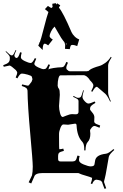

<svg xmlns="http://www.w3.org/2000/svg" viewBox="-40 -1185 776 1213"><path d="M370.6 -876.5 371.6 -895.5V-904.3L368.7 -911.1L369.6 -912.1Q368.7 -917 358.6 -928.7Q348.6 -940.4 330.1 -973.6Q311.5 -1006.8 304.7 -1017.1Q290.5 -1002.9 282 -984.9Q273.4 -966.8 273.4 -957Q273.4 -947.3 293.5 -935.1L264.6 -898.4Q249 -909.2 243.7 -909.2Q229.5 -909.2 229.5 -869.1L201.7 -896.5L208.5 -912.1L206.5 -914.1L211.4 -917.5Q217.8 -932.1 237.1 -1007.8Q256.3 -1083.5 266.6 -1111.3L265.6 -1109.4Q265.6 -1110.4 243.7 -1127.4L262.7 -1147.5Q282.7 -1134.3 284.7 -1134.3L292.5 -1141.1Q290.5 -1149.9 290.5 -1161.1L312.5 -1165Q314 -1158.2 315.4 -1156.2L320.8 -1164.1L340.8 -1151.4Q332.5 -1138.7 332.5 -1138.2V-1136.2Q358.4 -1106.9 411.6 -982.4Q418 -968.3 431.2 -955.1Q444.3 -941.9 460.4 -936L447.8 -894Q428.2 -901.4 418.9 -901.4Q409.7 -901.4 406.7 -896.2Q403.8 -891.1 400.9 -874.5ZM378.4 -913.1 375.5 -909.2 380.9 -900.4ZM528.8 -678.2Q507.3 -710 486.8 -710L341.8 -709Q334.5 -709 329.3 -690.4Q324.2 -671.9 324.2 -643.1L327.1 -631.8Q327.1 -630.9 332.5 -623.5Q337.9 -616.2 337.9 -585.9L333 -515.1Q333 -494.1 339.4 -470Q345.7 -445.8 356.9 -445.8Q358.4 -445.8 379.6 -454.8Q400.9 -463.9 416 -463.9Q431.2 -463.9 439 -462.9Q456.1 -462.9 456.1 -479V-545.9Q456.1 -554.7 447 -560.5Q438 -566.4 421.9 -573.2L424.8 -579.1Q443.8 -566.9 453.9 -566.9Q463.9 -566.9 469.5 -571.8Q475.1 -576.7 485.8 -615.2L489.7 -613.8Q481 -584.5 481 -572.8Q481 -561 494.9 -545.9Q508.8 -530.8 519 -530.8Q529.3 -530.8 558.1 -543.9L563 -535.2Q540.5 -522 534.7 -515.1Q528.8 -508.3 528.8 -497.1V-495.1Q528.3 -490.7 542.5 -474.6Q556.6 -458.5 556.2 -443.8L555.2 -417Q555.2 -409.2 567.9 -401.9Q568.4 -401.9 592.8 -392.1L588.9 -377.9L563 -388.2Q560.1 -389.2 554.7 -389.2Q549.3 -389.2 541 -380.9L530.8 -367.2Q528.8 -363.3 528.8 -359.9L530.8 -340.8Q530.8 -304.7 514.2 -288.1Q501 -274.9 500 -234.9H492.2V-245.1Q492.2 -275.9 480 -289.1Q447.3 -322.8 443.8 -392.1Q443.8 -403.8 434.1 -403.8L390.1 -397L360.8 -398.9Q350.1 -398.9 341.6 -376.7Q333 -354.5 333 -338.9V-318.8Q333 -242.2 335 -242.2Q345.7 -242.2 359.9 -246.1L363.8 -231.9Q339.4 -226.1 333.3 -219.5Q327.1 -212.9 327.1 -200.2V-180.2Q327.1 -165 341.8 -165H418Q430.7 -165 437 -171.4Q443.4 -177.7 449.2 -202.1L462.9 -199.2Q459 -184.1 459 -173.8Q459 -157.7 488.8 -145.8Q518.6 -133.8 532.7 -133.8Q556.2 -133.8 557.1 -147.9L561 -170.9Q566.9 -207 629.9 -213.9Q645 -215.3 676.8 -243.2L682.1 -237.8Q650.4 -210 647.2 -193.6Q644 -177.2 635.3 -125Q626.5 -72.8 621.8 -56.9Q617.2 -41 617.2 -35.2L630.9 4.9L620.1 7.8Q603.5 -35.2 606 -32.7Q599.6 -43.5 592.5 -44.9Q585.4 -46.4 580.3 -48.1Q575.2 -49.8 568.8 -49.8Q553.2 -49.8 542 -22L533.2 -25.9Q541 -45.9 541 -53.5Q541 -61 541.7 -61Q542.5 -61 543 -60.8Q543.5 -60.5 544.9 -60.1Q529.3 -67.4 500.7 -75.4Q472.2 -83.5 464.6 -87.6Q457 -91.8 453.1 -91.8H230Q181.6 -91.8 175.8 -67.9L157.2 -25.9L141.1 -33.2L162.1 -77.1Q167 -98.6 167 -132.3Q167 -166 150.9 -342.5Q134.8 -519 133.8 -612.8Q132.8 -622.6 126.7 -628.4Q120.6 -634.3 97.2 -642.1L100.1 -651.9Q129.4 -644 132.6 -644Q135.7 -644 137.7 -644.5Q143.6 -645 147 -652.8L159.2 -668L164.1 -681.2L165 -685.1L161.1 -700.2Q158.7 -707 134.5 -713.6Q110.4 -720.2 97.9 -720.2Q85.4 -720.2 69.8 -689.9L59.1 -695.8Q68.8 -717.3 68.8 -724.9Q68.8 -732.4 60.1 -742.2L35.2 -763.2Q24.4 -771 20.3 -771Q16.1 -771 -16.1 -763.2L-20 -772.9Q6.3 -782.2 14.2 -791Q22 -799.8 22 -813V-824.2Q22 -833.5 -4.9 -858.9L-2 -861.8Q24.9 -835 33.2 -835H35.2Q41.5 -835 46.6 -844Q51.8 -853 59.1 -869.1L63 -867.2Q50.8 -840.8 50.8 -835Q50.8 -829.1 55.2 -824Q59.6 -818.8 63 -818.8H65.9Q77.1 -820.8 86.9 -855L97.2 -852.1Q91.8 -835 91.8 -823Q91.8 -811 116.5 -799.1Q141.1 -787.1 154.8 -787.1Q165 -787.1 180.2 -817.9L189 -814Q176.8 -787.1 176.8 -782.2Q176.8 -771 200.9 -759.5Q225.1 -748 235.8 -748Q246.6 -748 252 -753.9Q257.3 -759.8 266.1 -778.8L275.9 -774.9Q266.1 -753.4 266.1 -745.1Q268.1 -751 298.6 -755.4Q329.1 -759.8 343.8 -759.8Q358.4 -759.8 364.5 -766.4Q370.6 -772.9 378.9 -793.9L389.2 -789.1Q378.9 -766.6 378.9 -756.6Q378.9 -746.6 387.2 -742.2Q393.6 -734.9 399.9 -734.9H509.8Q510.3 -734.9 512.2 -736.8L514.2 -734.9Q518.1 -734.9 524.9 -741.7Q531.7 -748.5 550.5 -755.9Q569.3 -763.2 586.7 -767.8Q604 -772.5 624.8 -787.4Q645.5 -802.2 660.2 -826.2L665 -821.8Q643.1 -789.1 643.1 -772V-600.1Q643.1 -582.5 660.2 -544.9L655.8 -543Q640.6 -577.1 626 -591.8L578.1 -632.8Q574.2 -634.8 572.8 -637.2Q565.9 -636.2 560.1 -630.1Q554.2 -624 543 -605L536.1 -608.9Q549.8 -634.3 549.8 -646.2Q549.8 -658.2 522.9 -683.1Z"/></svg>

Font: Eater
Style: Regular
Weight: 400
Version: Version 001.002